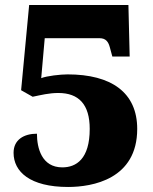

<svg xmlns="http://www.w3.org/2000/svg" viewBox="-20 -734 609 764"><path d="M251 10C348 10 526 -21 526 -221C526 -366 423 -438 249 -438C221 -438 166 -432 144 -423L158 -582H376C401 -582 411 -568 417 -546L427 -509H496L491 -714H96L64 -375L110 -349C144 -356 175 -364 212 -364C294 -364 337 -318 337 -221C337 -101 283 -68 228 -68C146 -68 127 -145 127 -202C75 -202 34 -178 34 -126C34 -51 99 10 251 10Z"/></svg>

Font: Noto Serif Gurmukhi Black
Style: Regular
Weight: 900
Designer: Vaibhav Singh and the Monotype Design Team
Foundry: Monotype Imaging Inc.
Version: Version 2.004